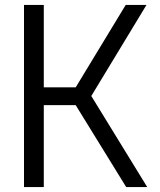

<svg xmlns="http://www.w3.org/2000/svg" viewBox="-20 -756 645 776"><path d="M77 -736H157V-403H286L488 -736H572L349 -368L575 0H490L286 -331H157V0H77Z"/></svg>

Font: Exo
Style: Regular
Weight: 400
Designer: Natanael Gama
Foundry: Natanael Gama
Version: Version 1.500; ttfautohint (v1.6)